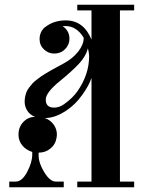

<svg xmlns="http://www.w3.org/2000/svg" viewBox="-20 -790 608 810"><path d="M58 -222Q58 -254 78.5 -275.5Q99 -297 128 -297Q107 -305 95.5 -322.5Q84 -340 84 -361Q84 -373 86.5 -384Q89 -395 92.5 -403.5Q96 -412 104 -422Q112 -432 117 -438Q122 -444 134.5 -453.5Q147 -463 153 -467.5Q159 -472 175 -481.5Q191 -491 197.5 -494.5Q204 -498 223 -508.5Q242 -519 248 -522Q287 -543 310 -572.5Q333 -602 333 -629V-631Q303 -680 257 -680H244Q273 -660 273 -627Q273 -601 254.5 -582.5Q236 -564 209 -564Q184 -564 165.5 -581.5Q147 -599 147 -625Q147 -655 169 -675Q170 -675 171 -676Q207 -704 257 -704Q333 -704 366 -623V-746H306V-770H546V-746H486V-24H546V0H306V-24H366V-461Q355 -429 328 -391Q297 -347 253.5 -319.5Q210 -292 169 -292Q192 -284 206 -265Q220 -246 220 -222Q220 -220 219.5 -216.5Q219 -213 219 -211Q215 -182 193.5 -164Q172 -146 143 -146V-134Q143 -102 167 -63Q191 -24 215 -24H249V0H19V-24H47Q73 -24 94.5 -64.5Q116 -105 116 -138V-149Q90 -157 74 -176.5Q58 -196 58 -222ZM356 -553Q356 -566 351 -586Q342 -552 313 -521Q284 -490 235 -450Q173 -400 173 -370Q173 -336 208 -336Q231 -336 251 -351Q286 -376 306 -404Q356 -475 356 -553Z"/></svg>

Font: Ponomar Unicode TT
Style: Regular
Weight: 400
Designer: Vladislav V. Dorosh, Yuri A.W. Shardt, Nikita Simmons, Aleksandr Andreev
Foundry: Ponomar Project
Version: 1.1